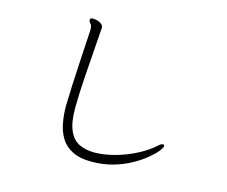

<svg xmlns="http://www.w3.org/2000/svg" viewBox="-103 -857 1205 1018"><g transform="rotate(15 500.0 -348.5)"><path d="M487 -32Q541 -34 599 -51Q657 -68 708 -95Q759 -122 793 -153Q808 -168 819 -168Q827 -168 827 -160Q827 -152 811 -131.5Q795 -111 764 -85.5Q733 -60 690 -36Q647 -12 593 3.5Q539 19 476 19Q412 19 371 -1.5Q330 -22 308 -57.5Q286 -93 277.5 -138.5Q269 -184 269 -233Q270 -279 273 -345.5Q276 -412 280.5 -490Q285 -568 290 -649V-656Q290 -679 281.5 -686.5Q273 -694 273 -705V-709Q274 -716 288 -716Q298 -716 311.5 -712.5Q325 -709 335.5 -701Q346 -693 346 -678Q346 -674 345 -668.5Q344 -663 344 -658Q333 -509 326 -404.5Q319 -300 319 -236V-232Q319 -155 338.5 -111Q358 -67 393.5 -49.5Q429 -32 477 -32Z"/></g></svg>

Font: Moon Stars Kai HW Light
Style: Regular
Weight: 300
Designer: GuiWonder
Version: Version 1.101